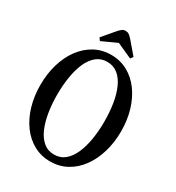

<svg xmlns="http://www.w3.org/2000/svg" viewBox="-222 -1081 1117 1222"><g transform="rotate(30 336.0 -470.0)"><path d="M336 10.5Q269.5 10.5 215 -19.5Q160.5 -49.5 121.2 -103Q82 -156.5 61 -227.8Q40 -299 40 -381Q40 -463.5 61 -534.5Q82 -605.5 121.2 -658.8Q160.5 -712 215 -742Q269.5 -772 336 -772Q403 -772 457.8 -742Q512.5 -712 551.5 -658.8Q590.5 -605.5 611.8 -534.5Q633 -463.5 633 -381Q633 -299 611.8 -227.8Q590.5 -156.5 551.5 -103Q512.5 -49.5 457.8 -19.5Q403 10.5 336 10.5ZM336 -40Q382 -40 414.8 -67.2Q447.5 -94.5 468.5 -142.2Q489.5 -190 499.5 -251.8Q509.5 -313.5 509.5 -382.5Q509.5 -451 499.8 -512Q490 -573 469.2 -620Q448.5 -667 415.5 -694Q382.5 -721 336.5 -721Q291 -721 258 -694Q225 -667 204.2 -619.8Q183.5 -572.5 173.5 -511.2Q163.5 -450 163.5 -381.5Q163.5 -312.5 173.5 -251Q183.5 -189.5 204.2 -142Q225 -94.5 257.8 -67.2Q290.5 -40 336 -40ZM228.5 -811.5 214.5 -831 291 -921Q303.5 -935 313.8 -942.5Q324 -950 339.5 -950Q353 -950 363.5 -943Q374 -936 387.5 -921L464.5 -831L450.5 -811.5L339 -862Z"/></g></svg>

Font: Libre Caslon Condensed Medium
Style: Regular
Weight: 500
Designer: Pablo Impallari, Rodrigo Fuenzalida, Katja Schimmel, Ertekin Erdin
Foundry: Pablo Impallari, Rodrigo Fuenzalida
Version: Version 2.000; ttfautohint (v1.8.4.7-5d5b);gftools[0.9.33]